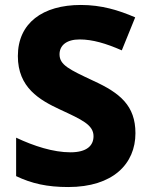

<svg xmlns="http://www.w3.org/2000/svg" viewBox="-20 -744 603 774"><path d="M526 -207C526 -318 464 -369 357 -418C259 -464 220 -482 220 -525C220 -560 247 -585 301 -585C353 -585 407 -569 471 -541L525 -674C458 -703 389 -724 306 -724C152 -724 52 -651 52 -518C52 -391 139 -341 223 -302C309 -262 357 -241 357 -195C357 -157 330 -130 264 -130C195 -130 117 -155 45 -189V-34C108 -4 170 10 255 10C436 10 526 -84 526 -207Z"/></svg>

Font: Noto Sans Telugu ExtraBold
Style: Regular
Weight: 800
Designer: Jelle Bosma - Monotype Design Team
Foundry: Monotype Imaging Inc.
Version: Version 2.005